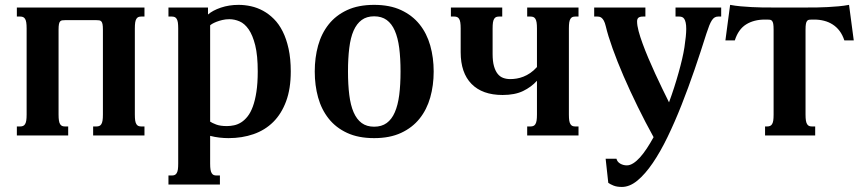

<svg xmlns="http://www.w3.org/2000/svg" viewBox="-20 -549 3487 778"><path d="M243.2 -467.3Q236.3 -467.3 231.7 -466.6Q227.1 -465.8 223.6 -462.2Q220.2 -458.5 218.8 -450.7Q217.3 -442.9 217.3 -428.7V-85Q217.3 -69.8 218.8 -60.5Q220.2 -51.3 223.6 -45.9Q227.1 -40.5 231.7 -38.6Q236.3 -36.6 243.2 -36.6H256.3V0H48.3V-36.6H62Q68.4 -36.6 73.2 -38.6Q78.1 -40.5 81.5 -45.9Q85 -51.3 86.4 -60.5Q87.9 -69.8 87.9 -85V-433.6Q87.9 -448.7 86.4 -458Q85 -467.3 81.5 -472.7Q78.1 -478 73.2 -480Q68.4 -481.9 62 -481.9H48.3V-518.6H565.4V-481.9H552.2Q545.4 -481.9 540.8 -480Q536.1 -478 532.7 -472.7Q529.3 -467.3 527.8 -458Q526.4 -448.7 526.4 -433.6V-85Q526.4 -69.8 527.8 -60.5Q529.3 -51.3 532.7 -45.9Q536.1 -40.5 540.8 -38.6Q545.4 -36.6 552.2 -36.6H565.4V0H357.4V-36.6H371.1Q377.4 -36.6 382.3 -38.6Q387.2 -40.5 390.6 -45.9Q394 -51.3 395.5 -60.5Q397 -69.8 397 -85V-428.7Q397 -442.9 395.5 -450.7Q394 -458.5 390.6 -462.2Q387.2 -465.8 382.3 -466.6Q377.4 -467.3 371.1 -467.3Z M831.5 -56.2Q839.4 -50.8 856 -44.4Q872.6 -38.1 899.4 -38.1Q913.6 -38.1 928.5 -41.3Q943.4 -44.4 957.3 -53.2Q971.2 -62 983.4 -77.4Q995.6 -92.8 1004.6 -117.4Q1013.7 -142.1 1019 -177Q1024.4 -211.9 1024.4 -259.3Q1024.4 -324.2 1014.2 -365.5Q1003.9 -406.7 987.5 -430.2Q971.2 -453.6 950.7 -462.4Q930.2 -471.2 909.2 -471.2Q894.5 -471.2 881.1 -468Q867.7 -464.8 857.2 -460.7Q846.7 -456.5 839.8 -452.4Q833 -448.2 831.5 -446.3ZM702.1 -433.6Q702.1 -448.7 700.7 -458Q699.2 -467.3 695.8 -472.7Q692.4 -478 687.5 -480Q682.6 -481.9 676.3 -481.9H662.6V-518.6H822.8V-490.2Q841.8 -506.8 875 -518.1Q908.2 -529.3 946.8 -529.3Q971.7 -529.3 997.1 -523.7Q1022.5 -518.1 1045.9 -505.4Q1069.3 -492.7 1089.8 -472.2Q1110.4 -451.7 1125.5 -421.6Q1140.6 -391.6 1149.4 -351.3Q1158.2 -311 1158.2 -259.3Q1158.2 -189.5 1139.4 -138.7Q1120.6 -87.9 1087.2 -54.7Q1053.7 -21.5 1007.3 -5.4Q960.9 10.7 906.2 10.7Q887.7 10.7 868.9 8.5Q850.1 6.3 831.5 1.5V113.8Q831.5 128.9 833 138.2Q834.5 147.5 837.9 152.8Q841.3 158.2 845.9 160.2Q850.6 162.1 857.4 162.1H871.1V198.7H662.6V162.1H676.3Q682.6 162.1 687.5 160.2Q692.4 158.2 695.8 152.8Q699.2 147.5 700.7 138.2Q702.1 128.9 702.1 113.8Z M1255.4 -259.3Q1255.4 -315.4 1269 -364.5Q1282.7 -413.6 1311.8 -450.2Q1340.8 -486.8 1386.5 -508.1Q1432.1 -529.3 1496.1 -529.3Q1559.6 -529.3 1605.2 -508.1Q1650.9 -486.8 1680.2 -450.2Q1709.5 -413.6 1723.4 -364.5Q1737.3 -315.4 1737.3 -259.3Q1737.3 -203.1 1723.4 -154.1Q1709.5 -105 1680.2 -68.4Q1650.9 -31.7 1605.2 -10.5Q1559.6 10.7 1496.1 10.7Q1432.1 10.7 1386.5 -10.5Q1340.8 -31.7 1311.8 -68.4Q1282.7 -105 1269 -154.1Q1255.4 -203.1 1255.4 -259.3ZM1390.1 -259.8Q1390.1 -206.1 1395.3 -164.6Q1400.4 -123 1412.8 -94.2Q1425.3 -65.4 1445.6 -50.5Q1465.8 -35.6 1496.1 -35.6Q1526.4 -35.6 1546.9 -50.5Q1567.4 -65.4 1579.8 -94Q1592.3 -122.6 1597.7 -164.1Q1603 -205.6 1603 -259.3Q1603 -313 1597.7 -354.5Q1592.3 -396 1579.8 -424.6Q1567.4 -453.1 1546.9 -468Q1526.4 -482.9 1496.1 -482.9Q1465.8 -482.9 1445.6 -468Q1425.3 -453.1 1412.8 -424.8Q1400.4 -396.5 1395.3 -354.7Q1390.1 -313 1390.1 -259.8Z M2285.2 -85Q2285.2 -69.8 2286.6 -60.5Q2288.1 -51.3 2291.5 -45.9Q2294.9 -40.5 2299.6 -38.6Q2304.2 -36.6 2311 -36.6H2324.2V0H2116.2V-36.6H2129.9Q2136.2 -36.6 2141.1 -38.6Q2146 -40.5 2149.4 -45.9Q2152.8 -51.3 2154.3 -60.5Q2155.8 -69.8 2155.8 -85V-221.7Q2132.8 -196.3 2099.6 -180.2Q2066.4 -164.1 2016.6 -164.1Q1934.6 -164.1 1890.6 -209Q1846.7 -253.9 1846.7 -337.4V-433.6Q1846.7 -448.7 1845.2 -458Q1843.8 -467.3 1840.3 -472.7Q1836.9 -478 1832 -480Q1827.1 -481.9 1820.8 -481.9H1807.1V-518.6H2015.1V-481.9H2002Q1995.1 -481.9 1990.5 -480Q1985.8 -478 1982.4 -472.7Q1979 -467.3 1977.5 -458Q1976.1 -448.7 1976.1 -433.6V-330.6Q1976.1 -300.3 1981.7 -280.8Q1987.3 -261.2 1996.8 -249.5Q2006.3 -237.8 2019.3 -233.2Q2032.2 -228.5 2047.4 -228.5Q2060.1 -228.5 2073.5 -230.7Q2086.9 -232.9 2100.8 -238.3Q2114.7 -243.7 2128.7 -253.2Q2142.6 -262.7 2155.8 -277.3V-433.6Q2155.8 -448.7 2154.3 -458Q2152.8 -467.3 2149.4 -472.7Q2146 -478 2141.1 -480Q2136.2 -481.9 2129.9 -481.9H2116.2V-518.6H2324.2V-481.9H2311Q2304.2 -481.9 2299.6 -480Q2294.9 -478 2291.5 -472.7Q2288.1 -467.3 2286.6 -458Q2285.2 -448.7 2285.2 -433.6Z M2753.4 -357.4Q2760.7 -405.8 2760.7 -431.6Q2760.7 -447.3 2758.5 -457Q2756.3 -466.8 2752.7 -472.4Q2749 -478 2743.7 -480Q2738.3 -481.9 2732.4 -481.9H2717.3V-518.6H2902.3V-481.9H2889.6Q2882.3 -481.9 2876.2 -478.5Q2870.1 -475.1 2864.7 -467Q2859.4 -459 2854 -445.6Q2848.6 -432.1 2842.3 -412.6Q2819.8 -340.8 2794.4 -266.8Q2769 -192.9 2741.7 -123.8Q2714.4 -54.7 2685.1 5.9Q2655.8 66.4 2625.2 111.3Q2594.7 156.2 2563.2 182.4Q2531.7 208.5 2500 208.5Q2479.5 208.5 2466.3 203.1Q2453.1 197.8 2444.8 191.9L2434.1 94.2H2478Q2481 106.9 2493.2 114Q2505.4 121.1 2520 121.1Q2532.7 121.1 2546.1 112.5Q2559.6 104 2573.2 88.9Q2586.9 73.7 2600.8 52.7Q2614.7 31.7 2628.4 6.8Q2595.2 -53.2 2564 -116.9Q2532.7 -180.7 2506.8 -240.5Q2481 -300.3 2462.2 -352.8Q2443.4 -405.3 2434.6 -442.9Q2431.2 -457 2426.8 -465.1Q2422.4 -473.1 2417.5 -476.8Q2412.6 -480.5 2408.2 -481.2Q2403.8 -481.9 2400.9 -481.9H2387.7V-518.6H2595.2V-481.9H2585.9Q2573.2 -481.9 2567.4 -477.5Q2561.5 -473.1 2561.5 -461.9Q2561.5 -446.3 2567.6 -423.1Q2573.7 -399.9 2584 -372.1Q2594.2 -344.2 2607.4 -313Q2620.6 -281.7 2635 -250.5Q2649.4 -219.2 2663.8 -189.5Q2678.2 -159.7 2690.9 -134.3Q2702.1 -164.6 2711.9 -195.1Q2721.7 -225.6 2729.7 -254.4Q2737.8 -283.2 2743.9 -309.3Q2750 -335.4 2753.4 -357.4Z M3114.7 -428.7Q3114.7 -443.8 3113.3 -452.1Q3111.8 -460.4 3108.4 -464.4Q3105 -468.3 3100.1 -469Q3095.2 -469.7 3088.9 -469.7H3079.6Q3034.7 -469.7 3003.2 -450Q2971.7 -430.2 2957.5 -385.3H2919.4L2938.5 -529.3Q2959.5 -525.4 2981.4 -523.4Q3003.4 -521.5 3025.4 -520.3Q3047.4 -519 3068.4 -518.8Q3089.4 -518.6 3107.9 -518.6H3251Q3269.5 -518.6 3290.5 -518.8Q3311.5 -519 3333.5 -520.3Q3355.5 -521.5 3377.4 -523.4Q3399.4 -525.4 3420.4 -529.3L3439.5 -385.3H3401.4Q3394 -407.7 3382.1 -423.6Q3370.1 -439.5 3354.2 -449.7Q3338.4 -460 3319.3 -464.8Q3300.3 -469.7 3279.3 -469.7H3270Q3263.2 -469.7 3258.5 -469Q3253.9 -468.3 3250.5 -464.4Q3247.1 -460.4 3245.6 -452.1Q3244.1 -443.8 3244.1 -428.7V-85Q3244.1 -69.8 3245.6 -60.5Q3247.1 -51.3 3250.5 -45.9Q3253.9 -40.5 3258.5 -38.6Q3263.2 -36.6 3270 -36.6H3283.2V0H3080.1V-36.6H3088.9Q3095.2 -36.6 3100.1 -38.6Q3105 -40.5 3108.4 -45.9Q3111.8 -51.3 3113.3 -60.5Q3114.7 -69.8 3114.7 -85Z"/></svg>

Font: Arian AMU Serif
Style: Bold
Weight: 700
Designer: Ruben Hakobyan (Tarumian)
Foundry: Ruben Hakobyan (Tarumian)
Version: Version 1.002